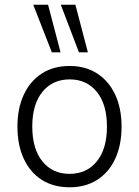

<svg xmlns="http://www.w3.org/2000/svg" viewBox="-20 -787 590 815"><path d="M276 8Q207 8 157.5 -23.5Q108 -55 81 -113Q54 -171 54 -250Q54 -327 81 -385Q108 -443 157.5 -475Q207 -507 276 -507Q343 -507 392.5 -475Q442 -443 469 -385Q496 -327 496 -250Q496 -171 469 -113Q442 -55 392.5 -23.5Q343 8 276 8ZM275 -49Q348 -49 391 -102Q434 -155 434 -250Q434 -344 391 -397Q348 -450 276 -450Q203 -450 160 -397Q117 -344 117 -250Q117 -155 160 -102Q203 -49 275 -49ZM315 -565 238 -767H300L353 -565ZM200 -565 121 -767H184L237 -565Z"/></svg>

Font: Nunitoga
Style: Light
Weight: 300
Designer: Vernon Adams
Foundry: Vernon Adams
Version: Version 1.0